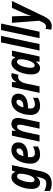

<svg xmlns="http://www.w3.org/2000/svg" viewBox="1340 -2154 1040 3789"><g transform="rotate(-90 1860.5 -260.0)"><path d="M136 240Q89 240 51.5 230.5Q14 221 -14 206V92Q13 109 53 121Q93 133 133 133Q179 133 206.5 107Q234 81 246 32L252 8Q255 -5 260.5 -24.5Q266 -44 271 -63H269Q243 -27 213.5 -8.5Q184 10 145 10Q92 10 59 -32Q26 -74 26 -157Q26 -203 35.5 -257.5Q45 -312 63.5 -364.5Q82 -417 110 -460Q138 -503 174.5 -529Q211 -555 256 -555Q299 -555 323.5 -535.5Q348 -516 363 -477H365L389 -545H496L375 27Q350 143 290 191.5Q230 240 136 240ZM205 -99Q228 -99 247.5 -119Q267 -139 282 -171.5Q297 -204 307 -242Q317 -280 322 -316.5Q327 -353 327 -380Q327 -410 314 -428Q301 -446 277 -446Q255 -446 236.5 -427Q218 -408 203.5 -376.5Q189 -345 178.5 -308.5Q168 -272 163 -236.5Q158 -201 158 -174Q158 -99 205 -99Z M702 10Q621 10 573 -38Q525 -86 525 -176Q525 -247 542.5 -314.5Q560 -382 594 -436.5Q628 -491 679 -523Q730 -555 796 -555Q866 -555 905.5 -519Q945 -483 945 -421Q945 -328 872.5 -278Q800 -228 670 -228H656Q652 -206 652 -184Q652 -92 731 -92Q766 -92 795 -100.5Q824 -109 864 -130V-31Q826 -9 787 0.5Q748 10 702 10ZM682 -319Q761 -319 793 -346Q825 -373 825 -412Q825 -456 782 -456Q748 -456 718 -419Q688 -382 673 -319Z M961 0 1077 -545H1177L1171 -467H1174Q1199 -508 1233 -531.5Q1267 -555 1308 -555Q1359 -555 1393 -524.5Q1427 -494 1427 -427Q1427 -409 1423.5 -386Q1420 -363 1415 -337L1344 0H1216L1284 -320Q1288 -341 1291 -361Q1294 -381 1294 -397Q1294 -443 1255 -443Q1215 -443 1188.5 -394Q1162 -345 1146 -269L1089 0Z M1663 10Q1582 10 1534 -38Q1486 -86 1486 -176Q1486 -247 1503.5 -314.5Q1521 -382 1555 -436.5Q1589 -491 1640 -523Q1691 -555 1757 -555Q1827 -555 1866.5 -519Q1906 -483 1906 -421Q1906 -328 1833.5 -278Q1761 -228 1631 -228H1617Q1613 -206 1613 -184Q1613 -92 1692 -92Q1727 -92 1756 -100.5Q1785 -109 1825 -130V-31Q1787 -9 1748 0.5Q1709 10 1663 10ZM1643 -319Q1722 -319 1754 -346Q1786 -373 1786 -412Q1786 -456 1743 -456Q1709 -456 1679 -419Q1649 -382 1634 -319Z M1922 0 2038 -545H2137L2129 -456H2133Q2161 -506 2193.5 -530.5Q2226 -555 2270 -555Q2292 -555 2313 -549L2278 -415Q2269 -419 2258 -421Q2247 -423 2234 -423Q2201 -423 2175.5 -402Q2150 -381 2132.5 -346Q2115 -311 2107 -269L2050 0Z M2409 10Q2355 10 2320.5 -33Q2286 -76 2286 -160Q2285 -207 2294.5 -260.5Q2304 -314 2322 -366Q2340 -418 2367.5 -461Q2395 -504 2431.5 -529.5Q2468 -555 2513 -555Q2592 -555 2620 -477H2624L2649 -545H2756L2640 0H2537L2541 -71H2538Q2511 -35 2480.5 -12.5Q2450 10 2409 10ZM2461 -97Q2489 -97 2510.5 -122Q2532 -147 2547 -184.5Q2562 -222 2571 -260Q2580 -299 2583 -325.5Q2586 -352 2586 -376Q2586 -409 2573 -427.5Q2560 -446 2536 -446Q2510 -446 2488 -418.5Q2466 -391 2450 -348Q2434 -305 2425.5 -258Q2417 -211 2417 -173Q2417 -97 2461 -97Z M2757 0 2918 -760H3046L2885 0Z M3001 0 3162 -760H3290L3129 0Z M3237 240Q3215 240 3199 237.5Q3183 235 3170 231L3184 120Q3209 128 3231 128Q3262 128 3281 108.5Q3300 89 3317 55L3345 -5L3304 -545H3432L3441 -290Q3442 -262 3441.5 -231Q3441 -200 3440 -173H3444Q3452 -200 3462.5 -229.5Q3473 -259 3483 -284L3598 -545H3735L3435 81Q3400 155 3354.5 197.5Q3309 240 3237 240Z"/></g></svg>

Font: Noto Sans Condensed
Style: Bold Italic
Weight: 700
Width: 3
Italic angle: -12°
Designer: Monotype Design Team
Foundry: Monotype Imaging Inc.
Version: Version 2.013; ttfautohint (v1.8.4.7-5d5b)